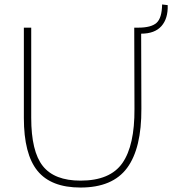

<svg xmlns="http://www.w3.org/2000/svg" viewBox="-20 -834 772 861"><path d="M732 -811Q734 -751 704 -717Q674 -683 613 -683L614 -347Q615 -169 550 -81Q485 7 341 7Q209 7 148 -68Q87 -143 87 -305V-710H120V-306Q120 -155 172 -89.5Q224 -24 341 -24Q474 -24 529 -103Q584 -182 583 -346L582 -710H600Q658 -710 682 -731.5Q706 -753 707 -814Z"/></svg>

Font: Livvic Thin
Style: Regular
Weight: 250
Designer: Jacques Le Bailly, Baron von Fonthausen
Version: Version 1.001; ttfautohint (v1.8.2)